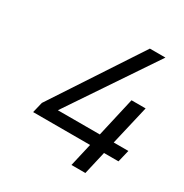

<svg xmlns="http://www.w3.org/2000/svg" viewBox="-155 -783 871 908"><g transform="rotate(30 280.0 -329.0)"><path d="M388 -124H77L91 -182L405 -660H490L174 -190H403L452 -405H529L479 -190H559L543 -124H464L435 2H359Z"/></g></svg>

Font: Cairo
Style: Italic
Weight: 400
Italic angle: -13°
Designer: Mohamed Gaber, Accademia di Belle Arti di Urbino and others
Foundry: Kief Type Foundry, Accademia di Belle Arti di Urbino and others
Version: Version 3.011